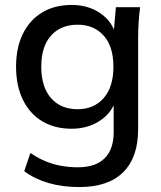

<svg xmlns="http://www.w3.org/2000/svg" viewBox="-20 -533 652 777"><path d="M301 224Q233 224 177.5 208Q122 192 78 160L103 86Q134 107 164 119.5Q194 132 227 138Q260 144 295 144Q367 144 403.5 107.5Q440 71 440 2V-133H450Q434 -77 384.5 -44.5Q335 -12 270 -12Q201 -12 150.5 -42.5Q100 -73 72.5 -129.5Q45 -186 45 -263Q45 -340 72.5 -396Q100 -452 150.5 -482.5Q201 -513 270 -513Q336 -513 384.5 -480.5Q433 -448 449 -392L440 -400L449 -504H547Q543 -473 541 -442.5Q539 -412 539 -383V-10Q539 104 478.5 164Q418 224 301 224ZM294 -91Q360 -91 399.5 -136Q439 -181 439 -263Q439 -345 399.5 -389Q360 -433 294 -433Q226 -433 186.5 -389Q147 -345 147 -263Q147 -181 186.5 -136Q226 -91 294 -91Z"/></svg>

Font: Mulish ExtraLight SemiBold
Style: Regular
Weight: 600
Version: Version 3.603